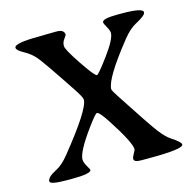

<svg xmlns="http://www.w3.org/2000/svg" viewBox="-100 -784 904 887"><g transform="rotate(-15 351.5 -340.5)"><path d="M42 -653.8Q42 -676.3 162.1 -676.3L204.1 -677.2Q225.1 -677.7 244.6 -677.7Q281.7 -677.7 281.7 -651.4L268.1 -631.3Q260.3 -620.1 260.3 -603.5Q260.3 -586.9 311.5 -510.7Q362.8 -434.6 373 -434.6Q380.9 -434.6 433.3 -505.9Q485.8 -577.1 485.8 -606.4Q485.8 -617.7 474.6 -637.2Q463.4 -656.7 463.4 -662.6Q463.4 -680.2 538.1 -680.2H558.6Q658.2 -680.2 658.2 -659.2Q658.2 -644 608.4 -618.2Q578.1 -602.1 546.9 -563.5Q419.9 -404.8 419.9 -354.5Q419.9 -348.6 439.5 -318.4Q547.4 -152.3 575.9 -115.2Q604.5 -78.1 626.5 -64Q670.9 -35.2 670.9 -23.4Q670.9 -1.5 508.3 -1.5H467.8Q434.6 -1.5 434.6 -17.1Q434.6 -25.4 443.4 -40.3Q452.1 -55.2 452.1 -59.1Q452.1 -91.3 374 -211.9Q339.4 -265.6 327.1 -265.6Q319.8 -265.6 277.8 -208Q207.5 -110.8 207.5 -75.7Q207.5 -61.5 219 -41.7Q230.5 -22 230.5 -20Q230.5 -1.5 136.2 -1.5H116.2Q33.2 -1.5 33.2 -17.1Q33.2 -37.6 77.1 -59.6Q107.4 -74.7 138.2 -112.8Q285.2 -294.4 285.2 -340.8Q285.2 -352.5 257.3 -394.5Q150.9 -555.2 128.2 -581.3Q105.5 -607.4 73.7 -624.5Q42 -641.6 42 -653.8Z"/></g></svg>

Font: Averia Serif Libre
Style: Regular
Weight: 400
Version: Version 1.002